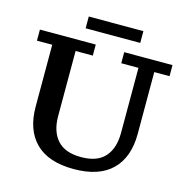

<svg xmlns="http://www.w3.org/2000/svg" viewBox="-119 -933 1025 1056"><g transform="rotate(15 393.5 -405.0)"><path d="M393 11Q249 11 176 -61.5Q103 -134 103 -267V-619H16V-682H334V-619H236V-248Q236 -161 280 -112Q324 -63 415 -63Q507 -63 550.5 -112Q594 -161 594 -248V-619H496V-682H771V-619H684V-267Q684 -134 610.5 -61.5Q537 11 393 11ZM257 -754V-821H568V-754Z"/></g></svg>

Font: Montagu Slab 120pt Medium
Style: Regular
Weight: 500
Designer: Florian Karsten
Foundry: Florian Karsten
Version: Version 1.000